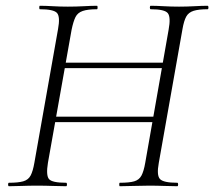

<svg xmlns="http://www.w3.org/2000/svg" viewBox="-20 -645 742 665"><path d="M11 0Q8 0 8 -6Q8 -12 11 -12Q43 -12 60.5 -17Q78 -22 86 -37Q94 -52 99 -81L181 -544Q189 -587 177.5 -600Q166 -613 118 -613Q116 -613 116 -619Q116 -625 118 -625Q138 -625 162.5 -623.5Q187 -622 215 -622Q244 -622 270.5 -623.5Q297 -625 316 -625Q318 -625 318 -619Q318 -613 316 -613Q284 -613 266.5 -607Q249 -601 241.5 -586Q234 -571 228 -542L146 -81Q139 -38 149.5 -25Q160 -12 209 -12Q212 -12 212 -6Q212 0 209 0Q189 0 163 -1Q137 -2 108 -2Q80 -2 55 -1Q30 0 11 0ZM150 -222 153 -241H536L533 -222ZM173 -409 177 -428H559L557 -409ZM395 0Q393 0 393 -6Q393 -12 395 -12Q428 -12 445 -17Q462 -22 470 -37Q478 -52 483 -81L564 -542Q572 -585 561.5 -599Q551 -613 502 -613Q499 -613 499 -619Q499 -625 502 -625Q521 -625 546.5 -623.5Q572 -622 600 -622Q627 -622 653.5 -623.5Q680 -625 699 -625Q702 -625 702 -619Q702 -613 699 -613Q668 -613 650.5 -607.5Q633 -602 625 -587.5Q617 -573 612 -544L530 -81Q522 -38 534 -25Q546 -12 594 -12Q597 -12 597 -6Q597 0 594 0Q575 0 549.5 -1Q524 -2 496 -2Q468 -2 441.5 -1Q415 0 395 0Z"/></svg>

Font: Cormorant Garamond Light Light
Style: Italic
Weight: 300
Italic angle: -10°
Version: Version 4.001